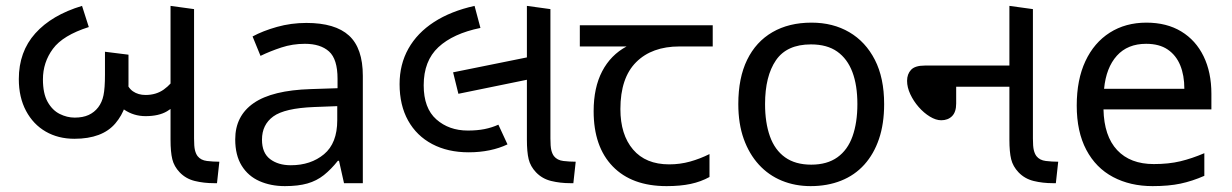

<svg xmlns="http://www.w3.org/2000/svg" viewBox="-20 -623 4191 653"><path d="M233 -151Q178 -151 135.5 -175.5Q93 -200 68.5 -246Q44 -292 44 -354Q44 -447 100 -509.5Q156 -572 259 -603L282 -531Q194 -503 160 -457Q126 -411 126 -353Q126 -305 142 -276.5Q158 -248 183 -235.5Q208 -223 234 -223Q262 -223 281.5 -232Q301 -241 314 -258Q327 -275 332 -299Q337 -323 337 -369V-447L417 -437V-335Q417 -256 372.5 -203.5Q328 -151 233 -151ZM475 -228Q435 -228 402.5 -250Q370 -272 349 -333L404 -357Q414 -325 432 -312.5Q450 -300 475 -300Q511 -300 537 -318.5Q563 -337 585 -371L602 -291Q576 -261 548 -244.5Q520 -228 475 -228ZM708 0Q673 0 642.5 -7.5Q612 -15 591 -37Q572 -57 566 -81.5Q560 -106 560 -148V-603L640 -592V-152Q640 -125 643 -112.5Q646 -100 652 -92Q663 -78 684 -75.5Q705 -73 726 -73L718 0Z M1022 -545Q1120 -545 1167 -502Q1214 -459 1214 -365V0H1150L1133 -76H1129Q1106 -47 1081.5 -27.5Q1057 -8 1025.5 1Q994 10 949 10Q901 10 862.5 -7Q824 -24 802 -59.5Q780 -95 780 -149Q780 -229 843 -272.5Q906 -316 1037 -320L1128 -323V-355Q1128 -422 1099 -448Q1070 -474 1017 -474Q975 -474 937 -461.5Q899 -449 866 -433L839 -499Q874 -518 922 -531.5Q970 -545 1022 -545ZM1048 -259Q948 -255 909.5 -227Q871 -199 871 -148Q871 -103 898.5 -82Q926 -61 969 -61Q1037 -61 1082 -98.5Q1127 -136 1127 -214V-262Z M1574 -105Q1503 -105 1450 -133Q1397 -161 1368 -213Q1339 -265 1339 -337Q1339 -404 1369 -457.5Q1399 -511 1456 -548Q1513 -585 1594 -603L1614 -528Q1521 -509 1471 -462.5Q1421 -416 1421 -333Q1421 -255 1464 -217Q1507 -179 1571 -179Q1603 -179 1628 -184Q1653 -189 1675 -199L1706 -132Q1679 -119 1645.5 -112Q1612 -105 1574 -105ZM1539 -304 1521 -377 1788 -431V-355ZM1920 0Q1885 0 1854.5 -7.5Q1824 -15 1803 -37Q1784 -57 1778 -81.5Q1772 -106 1772 -148V-603L1852 -592V-152Q1852 -125 1855 -112.5Q1858 -100 1864 -92Q1875 -78 1896 -75.5Q1917 -73 1938 -73L1930 0Z M2247 10Q2129 10 2064 -57Q1999 -124 1999 -245Q1999 -325 2028 -380.5Q2057 -436 2111 -465H1952V-537H2404V-465H2291Q2197 -465 2143.5 -411.5Q2090 -358 2090 -252Q2090 -165 2133 -114.5Q2176 -64 2256 -64Q2293 -64 2327 -73.5Q2361 -83 2393 -99V-21Q2364 -5 2329 2.5Q2294 10 2247 10Z M2987 -269Q2987 -202 2969.5 -150.5Q2952 -99 2919.5 -63Q2887 -27 2840.5 -8.5Q2794 10 2737 10Q2684 10 2639 -8.5Q2594 -27 2561 -63Q2528 -99 2509.5 -150.5Q2491 -202 2491 -269Q2491 -358 2521 -419.5Q2551 -481 2607 -513.5Q2663 -546 2740 -546Q2813 -546 2868.5 -513.5Q2924 -481 2955.5 -419.5Q2987 -358 2987 -269ZM2582 -269Q2582 -206 2598.5 -159.5Q2615 -113 2650 -88Q2685 -63 2739 -63Q2793 -63 2828 -88Q2863 -113 2879.5 -159.5Q2896 -206 2896 -269Q2896 -333 2879 -378Q2862 -423 2827.5 -447.5Q2793 -472 2738 -472Q2656 -472 2619 -418Q2582 -364 2582 -269Z M3561 0Q3526 0 3495.5 -7.5Q3465 -15 3444 -37Q3425 -57 3419 -81.5Q3413 -106 3413 -148V-603L3493 -592V-152Q3493 -125 3496 -112.5Q3499 -100 3505 -92Q3516 -78 3537 -75.5Q3558 -73 3579 -73L3571 0ZM3181 -214Q3163 -214 3142.5 -226.5Q3122 -239 3104.5 -259Q3087 -279 3076 -302.5Q3065 -326 3065 -348Q3065 -371 3078.5 -385.5Q3092 -400 3125 -400H3449V-328H3232V-271Q3232 -242 3218 -228Q3204 -214 3181 -214Z M3879 -546Q3948 -546 3997.5 -516Q4047 -486 4073.5 -431.5Q4100 -377 4100 -304V-251H3733Q3735 -160 3779.5 -112.5Q3824 -65 3904 -65Q3955 -65 3994.5 -74.5Q4034 -84 4076 -102V-25Q4035 -7 3995 1.5Q3955 10 3900 10Q3824 10 3765.5 -21Q3707 -52 3674.5 -113.5Q3642 -175 3642 -264Q3642 -352 3671.5 -415Q3701 -478 3754.5 -512Q3808 -546 3879 -546ZM3878 -474Q3815 -474 3778.5 -433.5Q3742 -393 3735 -321H4008Q4008 -367 3994 -401Q3980 -435 3951.5 -454.5Q3923 -474 3878 -474Z"/></svg>

Font: guzrati15
Style: Regular
Weight: 400
Designer: Jelle Bosma - Monotype Design Team
Foundry: Monotype Imaging Inc.
Version: Version 2.006